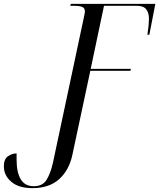

<svg xmlns="http://www.w3.org/2000/svg" viewBox="-111 -734 825 995"><path d="M57 241Q-14 241 -52.5 208Q-91 175 -91 128Q-91 91 -70 76Q-49 61 -25 61Q-25 69 -25 77.5Q-25 86 -25 94Q-25 159 -3.5 195Q18 231 64 231Q110 231 130.5 197.5Q151 164 163 111L322 -636Q324 -647 326.5 -658Q329 -669 329 -675Q329 -693 314 -698.5Q299 -704 275 -704H253L256 -714H694L663 -554H653Q657 -580 659 -601.5Q661 -623 661 -636Q661 -667 647 -685.5Q633 -704 598 -704H428L359 -377H567L565 -367H357L264 69Q247 148 195.5 194.5Q144 241 57 241Z"/></svg>

Font: Noto Serif Display Condensed
Style: Italic
Weight: 400
Width: 3
Italic angle: -12°
Designer: Monotype Design Team
Foundry: Monotype Imaging Inc.
Version: Version 2.009